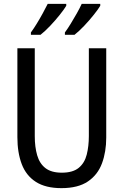

<svg xmlns="http://www.w3.org/2000/svg" viewBox="-20 -964 640 994"><path d="M298 10Q216 10 165.5 -22.5Q115 -55 92.5 -114.5Q70 -174 70 -254V-714H160V-259Q160 -203 172.5 -160Q185 -117 215.5 -93.5Q246 -70 300 -70Q357 -70 387.5 -95Q418 -120 429 -163.5Q440 -207 440 -260V-714H530V-252Q530 -178 508 -118.5Q486 -59 435 -24.5Q384 10 298 10ZM316 -796Q330 -815 346 -841Q362 -867 377.5 -894.5Q393 -922 403 -944H499V-934Q489 -917 466 -888Q443 -859 416 -830.5Q389 -802 366 -784H316ZM140 -796Q154 -815 170 -841Q186 -867 201 -894.5Q216 -922 227 -944H323V-934Q313 -917 290 -888Q267 -859 240 -830.5Q213 -802 190 -784H140Z"/></svg>

Font: Noto Sans Mono
Style: Regular
Weight: 400
Designer: Monotype Design Team
Foundry: Monotype Imaging Inc.
Version: Version 2.014